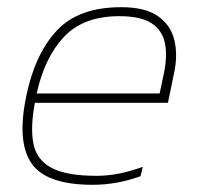

<svg xmlns="http://www.w3.org/2000/svg" viewBox="-20 -504 558 534"><path d="M238 10Q108 10 67 -50.5Q26 -111 54 -241Q78 -355 138.5 -419.5Q199 -484 317 -484Q384 -484 419.5 -459Q455 -434 465 -392Q475 -350 464 -300L447 -218H77Q64 -149 73 -104Q82 -59 123.5 -37Q165 -15 249 -15Q309 -15 377 -40L371 -14Q305 10 238 10ZM82 -244H424L435 -296Q446 -346 439 -382.5Q432 -419 402 -439Q372 -459 312 -459Q212 -459 158 -401.5Q104 -344 82 -244Z"/></svg>

Font: Kanit Thin
Style: Italic
Weight: 250
Italic angle: -12°
Designer: Katatrad Team
Foundry: CadsonDemak
Version: Version 2.000; ttfautohint (v1.8.3)